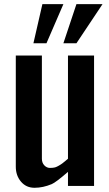

<svg xmlns="http://www.w3.org/2000/svg" viewBox="-20 -891 522 920"><path d="M55.7 -92.3V-625H180.7V-130.4Q180.7 -110.8 192.4 -98.6Q204.1 -86.4 219.2 -86.4Q233.9 -86.4 243.7 -88.9Q252.9 -91.8 262.7 -97.7Q272.5 -103.5 277.8 -107.4Q283.2 -111.3 293 -119.6Q302.7 -128.4 305.7 -130.4V-625H430.7V0H305.7V-67.4Q247.6 -17.1 228 -8.8Q186 8.8 145.5 8.8Q105.5 8.8 80.6 -20.5Q55.7 -49.8 55.7 -92.3ZM140.1 -683.6 183.1 -871.1H283.7L202.6 -683.6ZM283.7 -683.6 346.2 -871.1H471.2L346.2 -683.6Z"/></svg>

Font: Oswald-Regular
Style: Regular
Weight: 400
Designer: vernon adams
Foundry: vernon adams
Version: Version 2.002; ttfautohint (v0.92.18-e454-dirty) -l 8 -r 50 